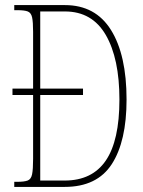

<svg xmlns="http://www.w3.org/2000/svg" viewBox="-20 -734 562 754"><path d="M36 0V-20H48Q75 -20 88.5 -25Q102 -30 106 -49.5Q110 -69 110 -110V-361H29V-386H110V-609Q110 -648 106 -666Q102 -684 89 -689Q76 -694 49 -694H36V-714H235Q355 -714 416 -616Q477 -518 477 -343Q477 -179 419 -89.5Q361 0 234 0ZM234 -25Q342 -25 395.5 -103.5Q449 -182 449 -343Q449 -504 395.5 -596.5Q342 -689 235 -689H138V-386H306V-361H138V-25Z"/></svg>

Font: Noto Serif Tamil ExtraCondensed Thin
Style: Regular
Weight: 100
Width: 2
Designer: Indian Type Foundry, Tom Grace, and the Monotype Design Team
Foundry: Monotype Imaging Inc.
Version: Version 2.004; ttfautohint (v1.8.4.7-5d5b)